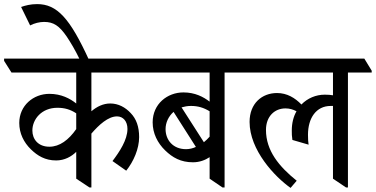

<svg xmlns="http://www.w3.org/2000/svg" viewBox="-59 -909 1834 937"><path d="M215 -126C256 -126 290 -145 313 -168V-37L378 6H387V-257C424 -300 469 -341 512 -341C542 -341 563 -317 563 -280C563 -226 524 -168 490 -123L557 -76C593 -121 620 -183 620 -240C620 -291 606 -329 579 -357C553 -385 519 -404 479 -404C445 -404 414 -389 387 -366V-555H693V-564L657 -623H-39V-612L-3 -555H313V-404C283 -428 240 -451 182 -451C104 -451 35 -394 35 -309C35 -258 57 -214 92 -180C124 -149 161 -126 215 -126ZM99 -272C99 -327 144 -383 221 -383C256 -383 284 -375 313 -356V-279C276 -226 232 -193 182 -193C127 -193 99 -230 99 -272Z M332 -615H376C282 -821 219 -889 122 -889C90 -889 64 -882 44 -875L88 -785C109 -796 135 -802 156 -802C202 -802 230 -784 267 -730C286 -701 306 -669 332 -615Z M883 -117C915 -117 943 -128 964 -142V-37L1027 6H1037V-555H1153V-564L1117 -623H616V-612L652 -555H964V-413C934 -436 893 -458 836 -458C758 -458 686 -402 686 -312C686 -258 710 -211 747 -175C783 -140 823 -117 883 -117ZM873 -392C907 -392 934 -384 964 -366V-242C955 -232 946 -223 936 -215L827 -385C841 -389 856 -392 873 -392ZM749 -279C749 -310 763 -341 788 -363L897 -192C882 -185 865 -181 849 -181C785 -181 749 -226 749 -279Z M1359 8 1389 -27C1302 -97 1239 -174 1239 -275C1239 -342 1282 -380 1334 -380C1354 -380 1371 -375 1388 -366C1373 -340 1365 -308 1365 -272C1365 -255 1365 -246 1368 -226L1447 -203C1445 -216 1444 -230 1444 -251C1444 -333 1484 -392 1555 -392C1559 -392 1562 -392 1566 -392V-37L1630 6H1639V-555H1755V-564L1719 -623H1075V-612L1111 -555H1566V-444C1555 -446 1541 -447 1526 -447C1483 -447 1442 -430 1412 -399C1381 -431 1342 -455 1293 -455C1220 -455 1159 -405 1159 -314C1159 -177 1281 -47 1359 8Z"/></svg>

Font: Noto Serif Devanagari SemiCondensed
Style: Regular
Weight: 400
Width: 4
Designer: Universal Thirst, Indian Type Foundry and the Monotype Design Team
Foundry: Monotype Imaging Inc.
Version: Version 2.004